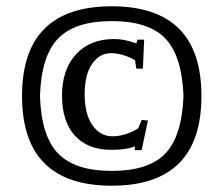

<svg xmlns="http://www.w3.org/2000/svg" viewBox="-20 -702 710 610"><path d="M335 -682Q620 -682 620 -397Q620 -112 335 -112Q50 -112 50 -397Q50 -682 335 -682ZM563 -397Q558 -525 505 -580Q452 -635 335 -635Q218 -635 164.5 -579.5Q111 -524 107 -397Q111 -270 164.5 -214.5Q218 -159 335 -159Q452 -159 505 -214Q558 -269 563 -397ZM419 -294 430 -321 450 -319 430 -225H408L409 -237Q382 -226 333 -226Q259 -226 218 -271Q177 -316 177 -398.5Q177 -481 221.5 -529.5Q266 -578 343 -578Q376 -578 413 -564L417 -576H438L434 -484H413L409 -511Q369 -533 332.5 -533Q296 -533 272.5 -499Q249 -465 249 -402.5Q249 -340 273.5 -304.5Q298 -269 337.5 -269Q377 -269 419 -294Z"/></svg>

Font: Balthazar
Style: Regular
Weight: 400
Designer: Dario Manuel Muhafara
Foundry: Dario Manuel Muhafara
Version: Version 1.000